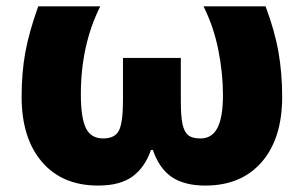

<svg xmlns="http://www.w3.org/2000/svg" viewBox="-20 -573 954 603"><path d="M625 9.8Q559.6 9.8 520 -16.6Q480.5 -43 460 -102.1H454.1Q435.5 -47.9 396.5 -19Q357.4 9.8 288.1 9.8Q175.3 9.8 111.6 -64.7Q47.9 -139.2 47.9 -269Q47.9 -345.2 59.6 -408.9Q71.3 -472.7 100.1 -553.2H294.9Q233.9 -431.2 233.9 -276.9Q233.9 -203.1 249.8 -170.7Q265.6 -138.2 304.2 -138.2Q341.3 -138.2 353.8 -163.6Q366.2 -189 366.2 -256.8V-391.1H547.9V-256.8Q547.9 -207.5 553.2 -183.1Q558.6 -158.7 571 -148.4Q583.5 -138.2 609.9 -138.2Q645.5 -138.2 662.8 -171.1Q680.2 -204.1 680.2 -273.9Q680.2 -344.2 665.5 -417Q650.9 -489.7 619.1 -553.2H814Q842.8 -476.6 854.5 -409.9Q866.2 -343.3 866.2 -269Q866.2 -138.2 802 -64.2Q737.8 9.8 625 9.8Z"/></svg>

Font: Open Sans ExtBd
Style: Bold
Weight: 800
Foundry: Ascender Corporation
Version: Version 1.10